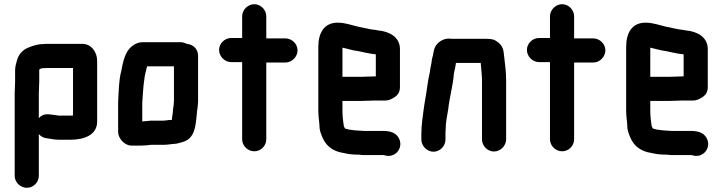

<svg xmlns="http://www.w3.org/2000/svg" viewBox="-20 -672 3445 915"><path d="M167 -286V-337L169 -343C173 -344 177 -346 182 -347H190C197 -348 203 -348 207 -348H328V-122C323 -121 319 -121 315 -121H262C260 -121 258 -121 255 -122C251 -122 246 -123 240 -124C208 -128 186 -133 165 -109V-226C165 -240 167 -274 167 -286ZM372 -463H207C202 -463 195 -463 186 -462C166 -462 148 -457 133 -452L117 -446C89 -436 67 -412 60 -381C56 -367 52 -353 52 -337V-285C52 -272 50 -239 50 -226V166C50 197 77 223 108 223C139 223 165 197 165 166V-33C174 -23 184 -17 197 -14C218 -11 240 -6 262 -6H315C382 -6 443 -29 443 -93V-382C443 -423 416 -463 372 -463Z M757 -97H698C688 -96 678 -95 667 -94C664 -94 661 -94 658 -93V-183C662 -239 664 -294 677 -340L681 -356H809V-190C808 -183 808 -178 808 -175C807 -169 806 -162 805 -154L803 -132L800 -111C800 -108 800 -105 799 -101C794 -100 790 -100 785 -100C777 -99 766 -97 757 -97ZM605 22H651C666 22 686 20 701 18H757C764 18 772 18 780 17L796 15C800 14 804 14 807 14C816 14 826 12 836 9C864 2 882 -6 897 -31C910 -54 914 -87 917 -120L919 -141C921 -159 923 -165 924 -186V-405C924 -438 902 -460 870 -463C860 -468 850 -471 840 -471H660C641 -471 624 -464 608 -451C578 -428 566 -380 558 -334C546 -290 546 -237 543 -185V-43C543 -12 574 21 605 22Z M1134 -594V-491H1082C1051 -491 1024 -465 1024 -434C1024 -403 1051 -376 1082 -376H1134V-8C1134 23 1161 49 1192 49C1223 49 1249 23 1249 -8V-374H1340C1371 -374 1398 -401 1398 -432C1398 -463 1371 -489 1340 -489H1249V-594C1249 -625 1223 -652 1192 -652C1161 -652 1134 -625 1134 -594Z M1703 -306H1612V-445C1629 -441 1648 -436 1665 -432L1689 -428C1709 -424 1728 -419 1748 -416L1765 -414C1767 -413 1769 -413 1771 -413V-308H1765C1752 -308 1718 -306 1703 -306ZM1765 -193H1818C1831 -193 1846 -199 1862 -210C1878 -221 1886 -236 1886 -257V-441C1884 -496 1836 -522 1782 -527L1765 -530L1749 -532C1730 -535 1708 -541 1686 -545C1655 -552 1626 -564 1589 -564C1524 -564 1497 -514 1497 -449V-142C1497 -114 1503 -86 1503 -61C1505 -44 1514 -22 1521 -8C1539 28 1571 50 1617 57C1638 62 1659 65 1684 65H1691C1699 66 1707 67 1714 67H1809L1816 69C1867 82 1905 29 1880 -15C1866 -39 1841 -48 1806 -48H1714C1705 -48 1694 -50 1683 -50C1677 -50 1660 -52 1655 -53C1648 -53 1632 -57 1627 -59H1624V-60C1623 -62 1618 -70 1618 -75C1615 -96 1612 -117 1612 -143V-191H1703C1718 -191 1751 -193 1765 -193Z M2103 -7V-34C2103 -39 2103 -46 2104 -57C2104 -92 2111 -118 2116 -151C2122 -209 2139 -264 2143 -320L2145 -332C2147 -340 2149 -347 2150 -354L2152 -366C2152 -367 2152 -369 2153 -372H2271L2273 -348C2274 -331 2277 -311 2277 -292V-8C2277 23 2303 50 2334 50C2365 50 2392 23 2392 -8V-291C2392 -331 2386 -372 2382 -408C2380 -438 2373 -455 2354 -470C2337 -484 2324 -487 2298 -487H2141C2134 -487 2128 -487 2123 -488C2092 -490 2064 -470 2053 -447C2047 -434 2046 -421 2043 -407C2039 -393 2037 -386 2036 -371C2034 -359 2030 -345 2029 -331L2027 -321C2025 -313 2023 -303 2021 -292C2015 -248 2008 -208 2001 -165C1996 -122 1988 -82 1988 -34V-7C1988 24 2015 51 2046 51C2077 51 2103 24 2103 -7Z M2601 -594V-491H2549C2518 -491 2491 -465 2491 -434C2491 -403 2518 -376 2549 -376H2601V-8C2601 23 2628 49 2659 49C2690 49 2716 23 2716 -8V-374H2807C2838 -374 2865 -401 2865 -432C2865 -463 2838 -489 2807 -489H2716V-594C2716 -625 2690 -652 2659 -652C2628 -652 2601 -625 2601 -594Z M3170 -306H3079V-445C3096 -441 3115 -436 3132 -432L3156 -428C3176 -424 3195 -419 3215 -416L3232 -414C3234 -413 3236 -413 3238 -413V-308H3232C3219 -308 3185 -306 3170 -306ZM3232 -193H3285C3298 -193 3313 -199 3329 -210C3345 -221 3353 -236 3353 -257V-441C3351 -496 3303 -522 3249 -527L3232 -530L3216 -532C3197 -535 3175 -541 3153 -545C3122 -552 3093 -564 3056 -564C2991 -564 2964 -514 2964 -449V-142C2964 -114 2970 -86 2970 -61C2972 -44 2981 -22 2988 -8C3006 28 3038 50 3084 57C3105 62 3126 65 3151 65H3158C3166 66 3174 67 3181 67H3276L3283 69C3334 82 3372 29 3347 -15C3333 -39 3308 -48 3273 -48H3181C3172 -48 3161 -50 3150 -50C3144 -50 3127 -52 3122 -53C3115 -53 3099 -57 3094 -59H3091V-60C3090 -62 3085 -70 3085 -75C3082 -96 3079 -117 3079 -143V-191H3170C3185 -191 3218 -193 3232 -193Z"/></svg>

Font: Electronic
Style: UltHv
Weight: 900
Version: Version 1.011